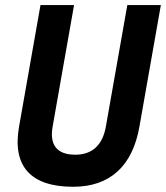

<svg xmlns="http://www.w3.org/2000/svg" viewBox="-20 -713 643 743"><path d="M263.2 9.8C404.8 9.8 492.7 -69.8 519.5 -222.7L602.5 -693.4H472.7L389.6 -222.7C377 -151.4 336.4 -114.3 271.5 -114.3C201.2 -114.3 170.9 -151.4 183.6 -222.7L266.6 -693.4H136.7L53.7 -222.7C26.9 -69.8 98.6 9.8 263.2 9.8Z"/></svg>

Font: Cascadia Code
Style: Bold Italic
Weight: 700
Italic angle: -10°
Monospace: yes
Designer: Aaron Bell
Foundry: Saja Typeworks
Version: Version 2404.023